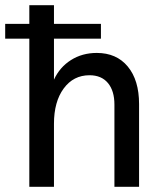

<svg xmlns="http://www.w3.org/2000/svg" viewBox="-40 -720 622 740"><path d="M73 -628V-700H168V-628H349V-571H168V-413Q190 -461 233.5 -488.5Q277 -516 333 -516Q409 -516 452.5 -463.5Q496 -411 496 -319V0H401V-317Q401 -370 376 -400Q351 -430 305 -430Q243 -430 205.5 -379Q168 -328 168 -243V0H73V-571H-20V-628Z"/></svg>

Font: MedMera Sans Display
Style: Regular
Weight: 500
Designer: Kasper Nordkvist
Foundry: UNCUT.wtf
Version: Version 1.300